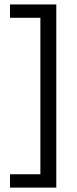

<svg xmlns="http://www.w3.org/2000/svg" viewBox="-20 -695 348 864"><path d="M25 149.2V89.2H161.7V-615H25V-675H233.3V149.2Z"/></svg>

Font: Funnel Display Light
Style: Regular
Weight: 300
Designer: NORD ID, Kristian Moeller
Foundry: Dicotype
Version: Version 1.000